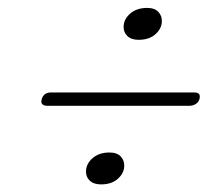

<svg xmlns="http://www.w3.org/2000/svg" viewBox="-20 -594 553 490"><path d="M333.7 -492.4Q314.9 -492.4 304.8 -502.3Q294.7 -512.1 295.5 -527.1Q296.4 -545.9 312.9 -559.9Q329.4 -573.8 355.4 -573.8Q374.8 -573.8 384.3 -563.5Q393.9 -553.2 393 -538Q392.1 -520.3 376.4 -506.4Q360.6 -492.4 333.7 -492.4ZM86.5 -341Q91.5 -358 110 -358H476.5Q493.5 -358 489 -341Q486.5 -332.5 479 -328.2Q471.5 -324 463.5 -324H101.5Q81.5 -324 86.5 -341ZM237.7 -123.4Q218.9 -123.4 208.8 -133.3Q198.7 -143.1 199.5 -158.1Q200.4 -176.9 216.9 -190.9Q233.4 -204.8 259.4 -204.8Q278.8 -204.8 288.3 -194.5Q297.9 -184.2 297 -169Q296.1 -151.3 280.4 -137.4Q264.6 -123.4 237.7 -123.4Z"/></svg>

Font: Fraunces 72pt S000 SemiBold
Style: Italic
Weight: 600
Italic angle: -16°
Version: Version 1.000; ttfautohint (v1.8.3)